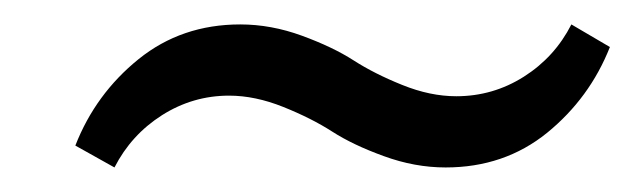

<svg xmlns="http://www.w3.org/2000/svg" viewBox="-20 -401 522 158"><path d="M346.7 -263.2Q321.3 -263.2 295.9 -272.5Q270.5 -281.7 253.4 -292.7Q236.3 -303.7 213.1 -313Q189.9 -322.3 168.5 -322.3Q138.7 -322.3 113.3 -306.2Q87.9 -290 74.2 -263.2L42 -281.2Q58.6 -323.7 94 -352.3Q129.4 -380.9 177.7 -380.9Q203.1 -380.9 228.5 -371.6Q253.9 -362.3 271 -351.3Q288.1 -340.3 311 -331.1Q334 -321.8 355.5 -321.8Q385.7 -321.8 411.1 -337.9Q436.5 -354 450.2 -380.9L481.9 -362.3Q465.3 -320.3 430.2 -291.7Q395 -263.2 346.7 -263.2Z"/></svg>

Font: Elstob 8pt SemiBold
Style: Italic
Weight: 600
Italic angle: -20°
Designer: Peter S. Baker
Version: Version 1.015